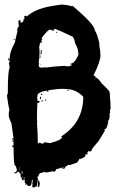

<svg xmlns="http://www.w3.org/2000/svg" viewBox="-20 -755 529 850"><path d="M233.4 -609.9Q227.5 -609.9 227.5 -613.8H233.4ZM165 -305.2H163.1Q163.1 -310.1 168.9 -313V-309.1Q168.9 -305.2 165 -305.2ZM180.7 -309.1H178.7Q178.7 -314.9 182.6 -314.9L184.6 -311ZM157.2 -314.9V-326.7H161.1V-318.8Q161.1 -314.9 157.2 -314.9ZM167 -334.5H161.1Q161.1 -340.3 165 -340.3L167 -336.4ZM280.3 -352.1 278.3 -356H284.2Q284.2 -352.1 280.3 -352.1ZM163.1 -469.2H159.2V-471.2H163.1ZM159.2 -498.5H155.3Q155.3 -504.4 159.2 -504.4ZM161.1 -506.3H157.2V-508.3H161.1ZM163.1 -514.2H159.2L161.1 -533.7H165ZM180.7 -455.6Q218.3 -461.4 264.6 -463.4Q275.4 -461.4 282.2 -461.4Q297.9 -462.9 297.9 -469.2H292V-473.1Q310.1 -473.1 327.1 -512.2Q327.1 -540 313.5 -561Q306.6 -594.2 297.9 -594.2Q238.3 -623.5 229.5 -623.5L231.4 -627.4Q224.1 -627.4 215.8 -623.5L217.8 -619.6V-617.7H215.8Q208.5 -623.5 198.2 -623.5Q181.6 -611.8 163.1 -584.5Q167 -584 167 -580.6L163.1 -574.7Q165 -571.3 165 -566.9L161.1 -564.9L157.2 -566.9Q155.3 -550.8 153.3 -547.4Q155.3 -536.6 155.3 -518.1Q155.3 -516.1 153.3 -516.1Q153.3 -514.2 155.3 -514.2L151.4 -477.1L153.3 -473.1Q151.4 -469.7 151.4 -465.3Q151.4 -455.6 163.1 -455.6Q171.9 -455.6 180.7 -457.5ZM87.9 39.6V29.8H85.9Q85.9 36.1 84 39.6ZM82 29.8V27.8H76.2V29.8ZM80.1 14.2Q80.1 12.2 78.1 2.4H76.2V14.2ZM68.4 -1.5V-5.4H66.4V-1.5ZM66.4 -9.3V-13.2H64.5V-9.3ZM262.7 -12.2V-16.1H260.7V-12.2ZM170.9 -119.6Q173.8 -119.6 176.8 -125.5Q194.3 -121.6 202.1 -121.6Q254.9 -135.3 254.9 -148.9H251V-150.9Q348.6 -213.4 348.6 -326.7Q315.9 -359.9 278.3 -359.9Q272.5 -361.8 252 -361.8Q239.3 -361.8 196.3 -356H194.3V-350.1H186.5V-354Q145.5 -346.7 145.5 -330.6Q145.5 -322.8 143.6 -322.8L145.5 -318.8V-309.1Q155.3 -309.1 155.3 -305.2Q155.3 -299.3 145.5 -299.3Q143.6 -267.1 143.6 -223.1Q143.6 -218.8 145.5 -215.3L143.6 -211.4Q147.5 -160.2 147.5 -119.6H149.4L155.3 -123.5H157.2L163.1 -119.6ZM132.8 74.7H127Q123 74.7 123 70.8V64.9Q123 63 125 63L123 59.1Q125 48.3 125 41.5H121.1Q121.1 68.8 109.4 68.8Q105.5 66.9 103.5 66.9Q103.5 68.8 101.6 68.8Q101.6 61 98.1 61Q96.2 61 93.8 63Q93.8 64.9 91.8 64.9V63Q93.8 59.6 93.8 55.2H89.8V41.5L80.1 43.5L70.3 23.9Q72.3 23.9 72.3 22Q70.3 22 70.3 20Q72.3 20 72.3 18.1Q64.5 6.3 62.5 5.9Q60.5 5.4 58.6 4.4Q58.6 7.3 50.8 12.2H43V8.3Q54.7 8.3 54.7 -3.4L49.8 -21L48.3 -20Q40 -20 40 -104H34.2V-107.9Q34.2 -111.8 40 -111.8V-125.5Q40 -129.4 34.2 -129.4Q34.2 -133.3 40 -133.3V-137.2H32.2Q32.2 -142.1 40 -143.1L30.3 -209.5Q18.6 -233.9 18.6 -244.6Q18.6 -266.1 22.5 -266.1Q16.6 -285.2 10.7 -332.5Q14.6 -338.9 14.6 -344.2Q14.6 -441.9 22.5 -453.6Q22.5 -464.8 18.6 -477.1Q22.9 -477.1 24.4 -486.8L20.5 -484.9Q16.6 -489.7 16.6 -490.7V-496.6H20.5V-490.7H22.5Q22.5 -526.4 45.9 -566.9Q45.9 -572.3 57.6 -617.7L55.7 -621.6Q58.6 -636.2 63.5 -637.2Q61.5 -650.9 61.5 -664.6Q67.9 -664.6 71.3 -666.5Q71.3 -662.6 69.3 -662.6Q71.3 -659.2 71.3 -654.8Q85 -654.8 85 -672.4L88.9 -670.4Q88.9 -672.4 86.9 -682.1L92.8 -686L98.6 -682.1Q134.3 -714.4 202.1 -727.1Q248.5 -734.9 254.9 -734.9Q280.3 -732.9 299.8 -727.1Q299.8 -729 301.8 -729Q399.4 -646 399.4 -621.6Q410.6 -605 420.9 -559.1H418.9Q424.8 -527.3 424.8 -510.3Q424.8 -482.9 393.6 -420.4Q403.3 -418.9 403.3 -414.6Q401.4 -414.6 401.4 -412.6Q412.1 -412.6 430.7 -385.3Q465.3 -353 465.8 -346.2L463.9 -342.3Q467.8 -341.8 467.8 -338.4Q467.8 -336.4 465.8 -336.4Q469.7 -301.8 469.7 -273.9Q467.8 -268.1 465.8 -268.1L467.8 -264.2Q467.8 -262.2 465.8 -262.2L467.8 -258.3Q467.8 -252.4 463.9 -252.4L465.8 -248.5Q465.8 -246.6 463.9 -246.6L465.8 -242.7V-240.7Q462.9 -219.2 456.1 -219.2V-217.3H460Q452.6 -184.1 446.3 -184.1Q442.4 -183.6 442.4 -180.2L444.3 -176.3L417 -131.3Q385.7 -96.2 385.7 -90.3Q385.7 -84.5 377.9 -84.5Q374 -86.4 372.1 -86.4L364.3 -76.7V-74.7L368.2 -76.7H370.1Q370.1 -70.8 356.4 -70.8L358.4 -66.9V-64.9Q346.2 -51.3 331.1 -51.3Q322.8 -33.7 317.4 -33.7Q289.1 -23.9 288.1 -23.9L284.2 -25.9L268.6 -16.1Q268.6 -8.3 262.7 -8.3H258.8Q254.9 -8.3 254.9 -14.2Q247.1 -11.2 247.1 -8.3L243.2 -10.3H241.2L235.4 -6.3H233.4L229.5 -8.3Q229.5 -2.4 221.7 5.4L211.9 3.4Q184.6 9.3 180.7 9.3V5.4Q178.7 5.4 159.2 11.2Q150.4 15.1 150.4 25.9Q146.5 27.8 144.5 27.8V31.7H148.4Q144.5 72.8 140.6 72.8V68.8ZM150.4 72.8 146.5 70.8 148.4 61V43.5H152.3L156.2 57.1Q155.3 72.8 150.4 72.8ZM40 -576.7Q40 -582.5 43.9 -582.5H45.9Q45.9 -579.6 40 -576.7Z"/></svg>

Font: Mister Brush
Style: Regular
Weight: 400
Designer: GGBotNet
Foundry: GGBotNet
Version: 1.00